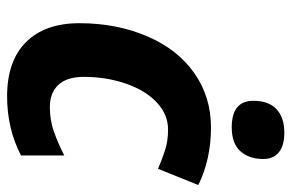

<svg xmlns="http://www.w3.org/2000/svg" viewBox="-158 -642 810 533"><g transform="rotate(90 246.5 -375.0)"><path d="M259.3 -673.8Q259.3 -716.3 282.5 -738Q305.7 -759.8 348.1 -759.8Q383.8 -759.8 402.3 -744.6Q420.9 -729.5 420.9 -701.2Q420.9 -662.1 399.4 -637.9Q377.9 -613.8 333 -613.8Q259.3 -613.8 259.3 -673.8ZM247.1 9.8Q148.9 9.8 96.4 -42.7Q43.9 -95.2 43.9 -190.9Q43.9 -294.4 80.3 -379.2Q116.7 -463.9 182.6 -510Q248.5 -556.2 333 -556.2Q421.9 -556.2 493.2 -521L448.2 -409.2Q421.9 -420.4 396.5 -428.7Q371.1 -437 338.9 -437Q297.4 -437 263.9 -405.8Q230.5 -374.5 211.7 -320.1Q192.9 -265.6 192.9 -203.1Q192.9 -156.2 215.1 -132.6Q237.3 -108.9 276.9 -108.9Q314 -108.9 345.7 -120.4Q377.4 -131.8 411.1 -148.9V-28.8Q336.9 9.8 247.1 9.8Z"/></g></svg>

Font: Zoram GWebM
Style: Bold Italic
Weight: 700
Italic angle: -12°
Foundry: Ascender Corporation
Version: Version 1.000